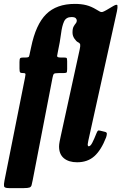

<svg xmlns="http://www.w3.org/2000/svg" viewBox="-55 -815 623 985"><path d="M545 -757.5 402 -111Q400.5 -105 397.8 -91.8Q395 -78.5 395 -75Q395 -64.5 400 -64.5Q409 -64.5 418.2 -82.2Q427.5 -100 440 -131.5Q444 -141.5 447.2 -144.2Q450.5 -147 459.5 -144.5L484 -138.5Q493.5 -136 493.2 -128.8Q493 -121.5 489.5 -110.5Q464 -45 429.2 -13.8Q394.5 17.5 340.5 17.5Q298 17.5 273 -3Q248 -23.5 248 -63.5Q248 -74 251 -89.5Q254 -105 256.5 -116L354 -562Q357.5 -578 356.5 -585.8Q355.5 -593.5 345 -598.5Q336.5 -602.5 326.8 -616.8Q317 -631 317 -648Q317 -668.5 322.5 -678.5Q328 -688.5 333.5 -694.8Q339 -701 339 -709Q339 -716 333.5 -721.8Q328 -727.5 311.5 -727.5Q284 -727.5 273.5 -704.5Q263 -681.5 258 -641.2Q253 -601 242 -550Q239 -537 238 -528.5Q237 -520 254.5 -520H268Q283 -520 286.2 -518Q289.5 -516 289.5 -500.5V-460.5Q289.5 -445 286 -442.5Q282.5 -440 266 -440H245.5Q226 -440 221.8 -436.2Q217.5 -432.5 214.5 -416.5L113 108Q109.5 125 107.2 134.2Q105 143.5 96.8 146.8Q88.5 150 67.5 150H-9Q-32.5 150 -34.2 140.5Q-36 131 -32 111.5L73.5 -417.5Q75.5 -426.5 75.8 -433.2Q76 -440 67 -440H65Q52 -440 48.5 -443.5Q45 -447 45 -463.5V-496.5Q45 -512.5 48.5 -516.2Q52 -520 65.5 -520H76.5Q91.5 -520 93.8 -525.2Q96 -530.5 99 -547L104.5 -572Q128.5 -689.5 181.8 -742.2Q235 -795 329 -795Q362 -795 387.5 -788.5Q413 -782 438.5 -766.5Q451.5 -759 457.5 -755.5Q463.5 -752 470 -753.5Q476.5 -755 490.5 -763L527 -784.5Q546 -795.5 547.5 -786.5Q549 -777.5 545 -757.5Z"/></svg>

Font: Besley* Condensed
Style: Bold Italic
Weight: 700
Width: 3
Italic angle: -13°
Designer: Owen Earl
Foundry: indestructible type*
Version: Version 3.000; ttfautohint (v1.8.3)